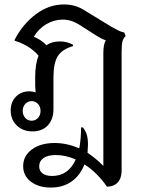

<svg xmlns="http://www.w3.org/2000/svg" viewBox="-20 -582 650 862"><path d="M544 -420Q533 -410 529.5 -395Q526 -380 526 -349V184Q526 218 508.5 237Q491 256 460 256Q417 193 359 156Q341 204 302.5 232Q264 260 208 260Q153 260 118.5 233.5Q84 207 84 164Q84 118 123 89Q162 60 226 60Q280 60 336 84Q344 41 344 -10H352Q364 5 369.5 22.5Q375 40 375 68Q375 80 373 104Q413 131 444 163V-345Q444 -383 455 -401Q436 -407 408 -425L338 -470Q300 -494 262 -494Q223 -494 188 -473.5Q153 -453 132 -417Q164 -404 189 -379Q212 -396 249 -396Q281 -396 308 -381V-375Q259 -361 239.5 -330Q220 -299 220 -235V-92Q220 -46 194.5 -19Q169 8 126 8Q83 8 55.5 -18.5Q28 -45 28 -86Q28 -124 51.5 -148Q75 -172 112 -172Q127 -172 140 -167Q138 -187 138 -197V-235Q138 -295 153 -332Q134 -355 105.5 -372.5Q77 -390 46 -399V-404Q83 -475 141.5 -518.5Q200 -562 267 -562Q315 -562 352 -540L480 -462Q501 -450 512.5 -444.5Q524 -439 538 -436ZM162 -84Q162 -103 150.5 -115.5Q139 -128 122 -128Q105 -128 93.5 -115.5Q82 -103 82 -84Q82 -65 93.5 -52.5Q105 -40 122 -40Q139 -40 150.5 -52.5Q162 -65 162 -84ZM320 134Q274 114 230 114Q195 114 175.5 127.5Q156 141 156 165Q156 185 171 196.5Q186 208 214 208Q287 208 320 134Z"/></svg>

Font: Thasadith
Style: Bold
Weight: 700
Designer: Cadson Demak Co.,Ltd.
Foundry: Cadson Demak Co.,Ltd.
Version: Version 1.000; ttfautohint (v1.6)